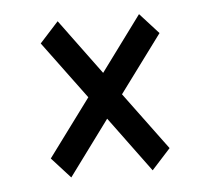

<svg xmlns="http://www.w3.org/2000/svg" viewBox="-36 -554 448 409"><g transform="rotate(-5 188.5 -350.0)"><path d="M101 -183 61 -227 152 -350 61 -473 101 -517 188 -399 275 -517 315 -473 224 -350 315 -227 275 -183 188 -301Z"/></g></svg>

Font: Pathway Gothic One
Style: Regular
Weight: 400
Version: Version 1.003; ttfautohint (v1.8.4.7-5d5b);gftools[0.9.26]